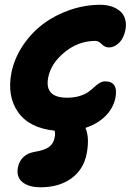

<svg xmlns="http://www.w3.org/2000/svg" viewBox="-20 -539 571 802"><path d="M149.9 243.2Q99.1 243.2 73 221.2Q46.9 199.2 55.2 158.2Q67.4 105.5 125 95.2Q165.5 88.9 184.6 75Q203.6 61 208 36.1Q211.9 18.1 208 6.8Q101.6 -4.4 55.2 -71Q8.8 -137.7 27.8 -235.8Q40.5 -296.9 76.4 -350.1Q112.3 -403.3 162.1 -440.2Q211.9 -477.1 273.7 -498Q335.4 -519 398.9 -519Q423.3 -519 444.3 -512.5Q465.3 -505.9 480.7 -493.2Q496.1 -480.5 502.4 -460Q508.8 -439.5 503.9 -414.1Q497.1 -379.4 477.3 -360.1Q457.5 -340.8 435.1 -340.8Q418.5 -340.8 405 -354.5Q391.6 -368.2 378.9 -368.2Q308.1 -368.2 250.5 -321.5Q192.9 -274.9 181.2 -214.8Q165.5 -130.9 259.8 -130.9Q289.6 -130.9 312.5 -137.9Q335.4 -145 349.1 -155Q362.8 -165 373.5 -175Q384.3 -185.1 395.5 -192.1Q406.7 -199.2 418.9 -199.2Q475.6 -199.2 461.9 -128.9Q452.1 -85 419.2 -53Q386.2 -21 336.9 -4.9Q355 36.6 341.8 104Q329.1 168.9 278.1 206.1Q227.1 243.2 149.9 243.2Z"/></svg>

Font: Shantell Sans Normal
Style: Bold Italic
Weight: 700
Italic angle: -11.31°
Designer: Stephen Nixon, Anya Danilova, Shantell Martin
Foundry: Arrow Type
Version: Version 1.006;[559af2be0]